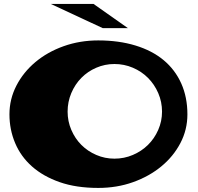

<svg xmlns="http://www.w3.org/2000/svg" viewBox="-20 -922 989 961"><path d="M448.2 -902.3H234.4L494.1 -781.2H620.1ZM471.7 -719.7Q574.2 -719.7 657.7 -694.3Q741.2 -668.9 798.8 -621.1Q856.4 -573.2 887.2 -504.4Q918 -435.5 918 -349.6Q918 -272.5 882.8 -205.6Q847.7 -138.7 787.1 -88.9Q726.6 -39.1 646 -10.3Q565.4 18.6 471.7 18.6Q361.3 18.6 278.8 -10.3Q196.3 -39.1 140.1 -88.9Q84 -138.7 55.7 -206.1Q27.3 -273.4 27.3 -349.6Q27.3 -425.8 62 -493.2Q96.7 -560.5 157.2 -611.3Q217.8 -662.1 298.8 -690.9Q379.9 -719.7 471.7 -719.7ZM552.7 -127.9Q601.6 -127.9 645 -146.5Q688.5 -165 720.7 -196.8Q752.9 -228.5 772 -272Q791 -315.4 791 -363.3Q791 -412.1 772 -456.1Q752.9 -500 720.7 -532.2Q688.5 -564.5 645 -583Q601.6 -601.6 552.7 -601.6Q504.9 -601.6 461.9 -583Q418.9 -564.5 387.2 -532.2Q355.5 -500 336.9 -456.1Q318.4 -412.1 318.4 -363.3Q318.4 -315.4 336.9 -272Q355.5 -228.5 387.2 -196.8Q418.9 -165 461.9 -146.5Q504.9 -127.9 552.7 -127.9Z"/></svg>

Font: Polsku
Style: Regular
Weight: 400
Designer: Sebastien Sanfilippo
Version: Version 1.1